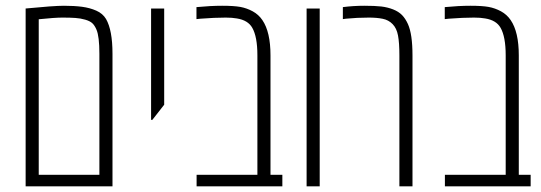

<svg xmlns="http://www.w3.org/2000/svg" viewBox="-20 -660 1915 680"><path d="M70.8 0V-629.9Q170.4 -639.6 206.5 -639.6Q242.7 -639.6 270.5 -636Q298.3 -632.3 321 -622.3Q343.8 -612.3 355.5 -592.8Q378.4 -553.2 378.4 -469.7V0ZM332 -41V-469.7Q332 -530.8 321.8 -554.7Q315.4 -569.8 307.1 -577.6Q298.8 -585.4 282 -590.3Q265.1 -595.2 247.1 -596.4Q229 -597.7 201.4 -597.7Q173.8 -597.7 117.2 -591.8V-41Z M515.1 -235.4V-629.9H561.5V-289.1L519.5 -235.4Z M675.8 -634.8Q725.6 -639.6 766.8 -639.6Q808.1 -639.6 831.1 -635.5Q854 -631.3 875 -619.9Q896 -608.4 909.2 -588.9Q938 -546.9 938 -463.9V-41H980V0H676.3V-41H891.6V-463.9Q891.6 -529.8 873.5 -561.5Q858.4 -588.4 818.8 -594.7Q802.2 -597.7 779.3 -597.7Q740.2 -597.7 690.4 -593.8L675.8 -592.3Z M1112.3 0H1065.9V-629.9H1112.3Z M1194.3 -634.8Q1231.9 -639.6 1270 -639.6Q1308.1 -639.6 1330.6 -637Q1353 -634.3 1372.3 -626.7Q1391.6 -619.1 1403.8 -606.7Q1416 -594.2 1424.8 -574.7Q1440.9 -539.1 1440.9 -463.9V0H1394.5V-463.9Q1394.5 -508.8 1389.6 -534.4Q1384.8 -560.1 1370.4 -574.7Q1356 -589.4 1335.2 -593.5Q1314.5 -597.7 1286.6 -597.7Q1244.6 -597.7 1205.6 -593.8L1194.3 -592.3Z M1555.2 -634.8Q1605 -639.6 1646.2 -639.6Q1687.5 -639.6 1710.4 -635.5Q1733.4 -631.3 1754.4 -619.9Q1775.4 -608.4 1788.6 -588.9Q1817.4 -546.9 1817.4 -463.9V-41H1859.4V0H1555.7V-41H1771V-463.9Q1771 -529.8 1752.9 -561.5Q1737.8 -588.4 1698.2 -594.7Q1681.6 -597.7 1658.7 -597.7Q1619.6 -597.7 1569.8 -593.8L1555.2 -592.3Z"/></svg>

Font: Open Sans Hebrew Condensed Light
Style: Regular
Weight: 300
Width: 3
Foundry: Ascender Corporation, Yanek Iontef
Version: Version 2.001;PS 002.001;hotconv 1.0.70;makeotf.lib2.5.58329